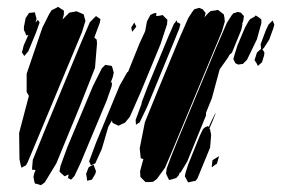

<svg xmlns="http://www.w3.org/2000/svg" viewBox="-20 -539 837 562"><path d="M220 -445 92 -138 61 -64 56 -55 48 -51 43 -48 41 -54 37 -73 36 -150 65 -260 64 -259 58 -270V-323L104 -458L124 -498L131 -509L145 -516L150 -519L159 -513L167 -508V-497L163 -482L183 -502L194 -504L204 -506L225 -497L227 -489L230 -478L228 -471ZM630 -448 484 -97 463 -48 439 -15 428 -7 415 -6H406L401 -11L391 -21L390 -38L399 -71L400 -73L392 -76L391 -85L389 -105L404 -181L439 -267L503 -422L531 -486L544 -506L549 -512L563 -516L573 -512L582 -501L579 -490L578 -488L590 -501L597 -507L608 -508L618 -510L635 -497L637 -487L638 -476ZM576 -184 528 -66 508 -33 507 -35 503 -26 496 -18 483 -14 475 -12 471 -20 466 -31 468 -46 481 -81 502 -133 612 -398 644 -472 658 -494 663 -500 676 -504 685 -502 694 -492 692 -478 688 -467 690 -469 686 -451 659 -385 652 -379 647 -370 623 -336 600 -251 583 -209V-201ZM86 -445 63 -389 51 -375 44 -386 46 -392 49 -405 63 -437 57 -435 54 -443 50 -451V-460L55 -486L65 -501L73 -502L82 -503L84 -495L87 -484L84 -473L91 -481L96 -473L93 -465ZM450 -410 393 -272 360 -197 346 -180 335 -175 327 -171 314 -177 309 -180 308 -185V-187L297 -168L278 -103L259 -61L246 -55L241 -67L261 -121L330 -288L352 -327L355 -329L388 -411L405 -448L410 -476L420 -495L430 -500L438 -501L437 -492L447 -493L456 -495L464 -487L470 -481L469 -468ZM732 -424 703 -364 691 -352 677 -350 669 -354 663 -366 666 -377 675 -406 697 -458 707 -476 712 -483 725 -490 726 -491 729 -496 728 -492 730 -493 739 -487 745 -482V-471ZM258 -340 213 -226 145 -61 111 -5 100 3 90 0 82 -2 80 -10 78 -21 80 -31 84 -41 80 -42H74V-48L76 -71L108 -150L216 -411L243 -474L261 -492L274 -483L272 -472L256 -429L263 -423L264 -412ZM490 -419 411 -227 389 -181 378 -174 377 -188 394 -234 395 -240 412 -285 472 -430 489 -469 498 -480V-473L499 -474L508 -469L505 -456ZM747 -357 735 -346 731 -354 725 -363 727 -369 732 -385 744 -396 743 -410 758 -450 766 -467 778 -479 783 -467 780 -456 768 -423 752 -398 748 -395 750 -392 754 -385 753 -377ZM364 -458 373 -473 379 -461 367 -446ZM292 -244 215 -60 198 -24 188 -13 179 -18 181 -28H180L169 -23L160 -31L154 -37L155 -42L157 -53L177 -108L252 -287L278 -339L288 -349L302 -347L307 -346L309 -341L313 -326L310 -313L304 -297L308 -298L307 -287ZM595 -107 558 -17 553 -10 539 -7 531 -5 528 -10 521 -23 523 -33 531 -58 565 -142 574 -161 581 -167 589 -170 591 -167 598 -183 611 -209 610 -204 602 -184 593 -163 595 -160 598 -144ZM602 -70 621 -82 619 -74 615 -60 606 -54 600 -49V-54ZM249 -13 235 -10 234 -19 232 -30 237 -43 240 -50 254 -57 256 -51 261 -38 259 -30Z"/></svg>

Font: Rubik Marker Hatch
Style: Regular
Weight: 400
Designer: Hubert and Fischer, NaN
Foundry: Hubert & Fischer, NaN
Version: Version 2.200